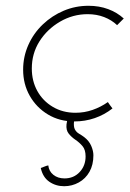

<svg xmlns="http://www.w3.org/2000/svg" viewBox="-20 -413 448 664"><path d="M353 -60Q357 -54 361 -48.5Q365 -43 369 -38Q341 -16 307.5 -4.5Q274 7 237 7Q186 7 146 -17Q106 -41 83 -81.5Q60 -122 60 -172Q60 -217 78 -257.5Q96 -298 128 -328.5Q160 -359 200.5 -376Q241 -393 286 -393Q323 -393 354 -381.5Q385 -370 408 -349Q403 -344 397 -338Q391 -332 385 -326Q366 -344 340 -354Q314 -364 283 -364Q232 -364 187.5 -338Q143 -312 116.5 -270Q90 -228 90 -176Q90 -133 109 -98.5Q128 -64 162.5 -43.5Q197 -23 241 -23Q272 -23 300.5 -33Q329 -43 353 -60ZM236 7Q234 25 239 34.5Q244 44 253.5 49.5Q263 55 271 61Q288 74 295.5 91.5Q303 109 303 124Q303 157 289.5 181Q276 205 252.5 218Q229 231 202 231Q173 231 150.5 215.5Q128 200 121 168Q127 166 134 163Q141 160 147 159Q149 179 164.5 191.5Q180 204 203 204Q235 204 255.5 182Q276 160 276 128Q276 105 265.5 92.5Q255 80 241 70.5Q227 61 217.5 49Q208 37 210 17L213 0H237Z"/></svg>

Font: Josefin Sans Thin ExtraLight
Style: Italic
Weight: 250
Italic angle: -7°
Version: Version 2.000